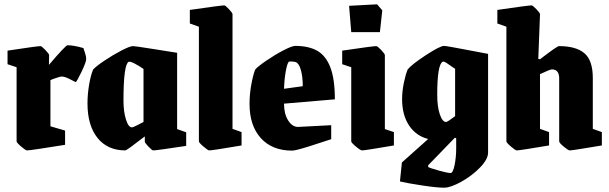

<svg xmlns="http://www.w3.org/2000/svg" viewBox="-20 -686 2826 891"><path d="M57 -30V-374L15 -388V-451Q153 -472 168 -472Q173 -472 190.5 -454Q208 -436 208 -430L207 -385Q285 -476 293 -476Q322 -476 367 -463Q368 -459 374 -442Q380 -425 380 -412Q380 -398 358 -352Q336 -306 331 -305Q329 -306 304.5 -318.5Q280 -331 266 -331Q261 -331 240 -324Q219 -317 214 -314V-100L282 -80V-14Q122 12 105 12Q99 12 78 -6Q57 -24 57 -30Z M386 -206Q386 -249 393.5 -293Q401 -337 412 -363Q425 -378 464.5 -404.5Q504 -431 543.5 -451.5Q583 -472 597 -472Q607 -472 688.5 -459Q770 -446 802 -441V-87L844 -72V-9Q706 12 691 12Q686 12 669 -5.5Q652 -23 652 -29V-53Q568 12 562 12Q479 12 432.5 -46Q386 -104 386 -206ZM646 -120V-366Q626 -380 605 -391Q584 -402 577 -399Q553 -386 553 -219Q553 -168 564.5 -131.5Q576 -95 592 -95Q598 -95 621 -107Q644 -119 646 -120Z M903 -30V-562L861 -577V-640Q1006 -661 1021 -661Q1026 -661 1042.5 -643.5Q1059 -626 1059 -620V-88L1101 -73V-11Q966 12 951 12Q945 12 924 -6Q903 -24 903 -30Z M1138 -204Q1138 -248 1146 -292.5Q1154 -337 1164 -363Q1177 -378 1216.5 -405Q1256 -432 1295.5 -452.5Q1335 -473 1350 -473Q1412 -473 1452 -450.5Q1492 -428 1513 -373.5Q1534 -319 1534 -225L1298 -205Q1298 -158 1317 -127.5Q1336 -97 1363 -97L1517 -105V-40Q1476 -26 1413.5 -6.5Q1351 13 1336 13Q1243 13 1190.5 -45Q1138 -103 1138 -204ZM1352 -398Q1345 -400 1335 -400.5Q1325 -401 1322 -400Q1315 -399 1307.5 -362.5Q1300 -326 1298 -274L1385 -286Q1385 -331 1376 -362Q1367 -393 1352 -398Z M1610 -30V-374L1568 -388V-451Q1711 -472 1726 -472Q1732 -472 1749 -454Q1766 -436 1766 -430V-87L1808 -73V-11Q1674 12 1660 12Q1653 12 1631.5 -6Q1610 -24 1610 -30ZM1610 -537 1600 -659 1730 -666 1754 -638 1743 -537Z M1836 156 1845 68 1967 -41Q1911 -55 1878.5 -103.5Q1846 -152 1846 -226Q1846 -262 1854 -301Q1862 -340 1872 -364Q1892 -388 1957 -430.5Q2022 -473 2041 -473Q2052 -473 2187 -447L2245 -436V22Q2245 53 2207.5 91.5Q2170 130 2120.5 157.5Q2071 185 2041 185Q2007 185 1938 174.5Q1869 164 1836 156ZM2092 -147V-367Q2086 -370 2063 -386.5Q2040 -403 2035 -400Q2009 -388 2009 -246Q2009 -191 2021 -155.5Q2033 -120 2050 -120Q2057 -120 2092 -147ZM2097 2V-44L2091 -47L1967 81V89Q1978 95 2018 106Q2058 117 2071 117Q2082 117 2089.5 80.5Q2097 44 2097 2Z M2330 -30V-562L2288 -577V-640Q2432 -661 2447 -661Q2452 -661 2469 -643.5Q2486 -626 2486 -620L2478 -413L2486 -411Q2565 -472 2574 -472Q2653 -472 2692 -439Q2731 -406 2731 -324V-88L2773 -73V-11Q2637 12 2624 12Q2617 12 2596 -5.5Q2575 -23 2575 -30V-322Q2575 -364 2541 -364Q2533 -364 2486 -342V-88L2528 -73V-11Q2392 12 2378 12Q2372 12 2351 -6Q2330 -24 2330 -30Z"/></svg>

Font: Grenze ExtraBold
Style: Regular
Weight: 800
Designer: Renata Polastri
Foundry: Omnibus-Type
Version: Version 1.002; ttfautohint (v1.8)